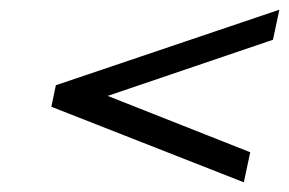

<svg xmlns="http://www.w3.org/2000/svg" viewBox="-20 -438 596 396"><path d="M202.1 -240.2 496.1 -124 482.9 -62 85.9 -217.8 95.2 -262.2 556.2 -418 543 -356Z"/></svg>

Font: Linux Libertine
Style: Semibold Italic
Weight: 600
Italic angle: -11.5°
Designer: Philipp H. Poll
Foundry: Philipp H. Poll
Version: Version 5.1.2 ; ttfautohint (v0.9)